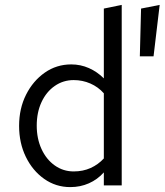

<svg xmlns="http://www.w3.org/2000/svg" viewBox="-20 -757 672 784"><path d="M551 -527 556 -722 632 -737 607 -527ZM267 7Q208 7 160.5 -26.5Q113 -60 85.5 -116.5Q58 -173 58 -243Q58 -314 86.5 -370.5Q115 -427 163 -460.5Q211 -494 271 -494Q309 -494 343 -479Q377 -464 404 -437V-722L477 -737V0H404V-53Q378 -24 343 -8.5Q308 7 267 7ZM130 -244Q130 -191 149.5 -148.5Q169 -106 203.5 -81.5Q238 -57 281 -57Q319 -57 350 -71Q381 -85 404 -110V-376Q381 -402 349 -416Q317 -430 281 -430Q238 -430 203.5 -406Q169 -382 149.5 -340Q130 -298 130 -244Z"/></svg>

Font: Red Hat Mono VF Light
Style: Regular
Weight: 300
Monospace: yes
Designer: Pentagram, MCKL
Foundry: Pentagram, MCKL
Version: Version 1.023